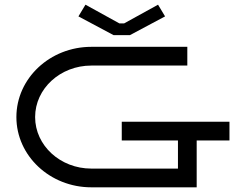

<svg xmlns="http://www.w3.org/2000/svg" viewBox="-20 -800 1040 820"><path d="M685 -730 655 -780 510 -700H490L345 -780L315 -730L465 -650H535ZM780 -600H370C193.4 -600 50 -465.6 50 -300C50 -134.4 193.4 0 370 0H820V-200H960V-280H500V-200H740V-80H370C237.5 -80 130 -178.6 130 -300C130 -421.4 237.5 -520 370 -520H780Z"/></svg>

Font: KetosagCBd
Style: Regular
Weight: 500
Designer: gluk
Foundry: gluk
Version: Version 00.0024